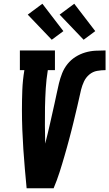

<svg xmlns="http://www.w3.org/2000/svg" viewBox="-20 -1004 583 1024"><path d="M122 0Q117 -52 112.5 -104Q108 -156 104.5 -208Q101 -260 99 -312.5Q97 -365 97 -417.5Q97 -470 99 -523.5Q101 -577 110 -630H86V-735H273V-630H235Q227 -581 224 -531.5Q221 -482 220 -433Q219 -384 219.5 -335.5Q220 -287 221 -238Q228 -265 234.5 -292Q241 -319 247 -345.5Q253 -372 259 -399Q265 -426 271 -452.5Q277 -479 282.5 -506Q288 -533 294.5 -560Q301 -587 311.5 -613.5Q322 -640 340 -662.5Q358 -685 382.5 -700.5Q407 -716 434 -724Q461 -732 488.5 -733.5Q516 -735 543 -735V-630Q521 -630 498 -626Q475 -622 456.5 -606.5Q438 -591 428 -569.5Q418 -548 412.5 -526Q407 -504 402.5 -482Q398 -460 392.5 -438Q387 -416 382 -394Q377 -372 371.5 -350Q366 -328 360.5 -306Q355 -284 349 -262Q343 -240 337 -218Q331 -196 324.5 -174Q318 -152 311.5 -130Q305 -108 298 -86.5Q291 -65 283 -43Q275 -21 266 0ZM426 -792 298 -926 376 -984 488 -838ZM256 -792 128 -926 206 -984 318 -838Z"/></svg>

Font: Iosevka Curly Slab XBdObl
Style: Regular
Weight: 800
Italic angle: -9°
Monospace: yes
Designer: Belleve Invis
Foundry: Belleve Invis
Version: Version 11.1.0; ttfautohint (v1.8.3)